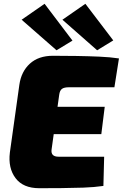

<svg xmlns="http://www.w3.org/2000/svg" viewBox="-20 -988 647 1012"><path d="M259 -694Q320 -694 382.5 -693Q445 -692 503 -689.5Q561 -687 607 -680L583 -528H343Q318 -528 306.5 -519.5Q295 -511 292 -488L252 -201Q249 -182 258 -172Q267 -162 289 -162H529L525 -8Q477 -1 419 1Q361 3 301 3.5Q241 4 187 4Q102 4 62 -49Q22 -102 32 -184L82 -541Q92 -611 137.5 -652.5Q183 -694 259 -694ZM85 -425H532L514 -281H62ZM430 -968 577 -775 492 -723 309 -884ZM215 -968 362 -774 278 -723 94 -884Z"/></svg>

Font: Exo 2 Black
Style: Italic
Weight: 900
Italic angle: -8°
Designer: Natanael Gama
Foundry: Natanael Gama
Version: Version 2.010